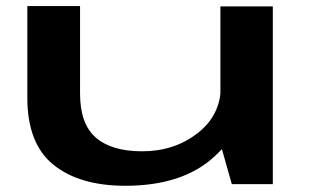

<svg xmlns="http://www.w3.org/2000/svg" viewBox="-20 -606 1025 632"><path d="M743 0H878V-585H705.5V-132.5ZM243.5 -586H70V-284Q70 -133 155.8 -63.8Q241.5 5.5 392.5 5.5Q582.5 5.5 687 -91.8Q791.5 -189 791.5 -266.5L707 -323Q707 -227 630.2 -167.5Q553.5 -108 448 -108Q347.5 -108 295.5 -153Q243.5 -198 243.5 -298Z"/></svg>

Font: Anybody ExtraExpanded SemiBold
Style: Regular
Weight: 600
Width: 8
Version: Version 1.113;gftools[0.9.25]